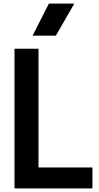

<svg xmlns="http://www.w3.org/2000/svg" viewBox="-20 -1052 551 1072"><path d="M395 -853ZM292 -853H162L253 -1032H395ZM496 0H61V-780H195V-117H496Z"/></svg>

Font: Tanohe Sans SemiBold
Style: Regular
Weight: 600
Designer: Village Type and Design LLC & Cristiano Sobral
Foundry: Cooper Hewitt Smithsonian Design Museum
Version: Version 1.00;September 29, 2021;FontCreator 13.0.0.2655 64-b